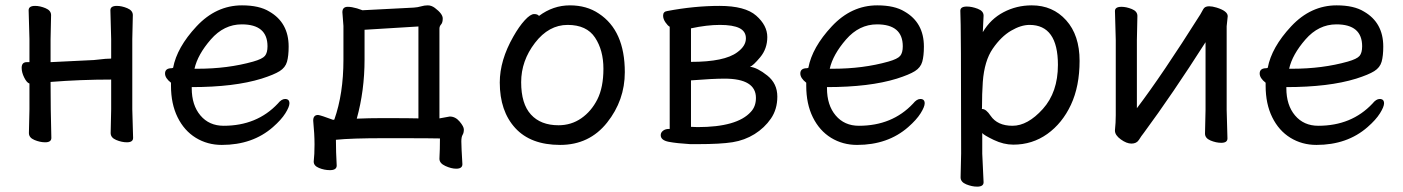

<svg xmlns="http://www.w3.org/2000/svg" viewBox="-20 -512 5187 710"><path d="M449.2 14.2Q430.2 14.2 409.7 5.6Q389.2 -2.9 389.2 -20L391.1 -107.9V-217.8Q277.8 -217.8 167 -209Q167 -108.9 169.9 -2Q169.9 14.2 147 14.2Q127.9 14.2 107.4 5.6Q86.9 -2.9 86.9 -20L88.9 -107.9V-203.1Q79.1 -206.1 69.6 -225.1Q60.1 -244.1 60.1 -261.2Q60.1 -282.2 79.1 -282.2H88.9V-367.2L85.9 -474.1Q85.9 -490.2 109.9 -490.2Q127.9 -490.2 148.4 -481.7Q168.9 -473.1 168.9 -456.1L167 -367.2V-282.2L327.1 -290Q340.8 -291 356 -293Q371.1 -294.9 380.9 -294.9Q391.1 -294.9 391.1 -295.9V-367.2L388.2 -474.1Q388.2 -490.2 412.1 -490.2Q430.2 -490.2 450.7 -481.7Q471.2 -473.1 471.2 -456.1L469.2 -367.2V-107.9L472.2 -2Q472.2 14.2 449.2 14.2Z M710.9 -257.8Q822.3 -257.8 916 -284.2Q950.2 -293.9 959.7 -305.4Q969.2 -316.9 969.2 -340.8Q969.2 -421.9 874 -421.9Q808.1 -421.9 759.5 -366Q710.9 -310.1 699.2 -257.8ZM800.3 23.9Q747.1 23.9 704.1 -2.4Q661.1 -28.8 636.7 -78.4Q612.3 -127.9 612.3 -194.8V-206.1Q590.3 -223.1 590.3 -240.2Q590.3 -259.8 615.2 -259.8L620.1 -261.2Q634.3 -336.9 706.8 -414.6Q779.3 -492.2 875 -492.2Q939 -492.2 976.1 -469.2Q1047.4 -428.2 1047.4 -339.8Q1047.4 -305.2 1041.3 -283.7Q1035.2 -262.2 1014.2 -249Q993.2 -235.8 947.3 -221.2Q846.2 -189.9 689 -189.9V-186Q689 -123 721.2 -85Q753.4 -46.9 807.1 -46.9Q930.2 -46.9 1007.3 -128.9Q1021 -146 1034.2 -146Q1050.3 -146 1050.3 -129.9Q1050.3 -117.2 1035.2 -93Q1020 -68.8 989.3 -42Q914.1 23.9 800.3 23.9Z M1299.3 -73.2Q1345.2 -75.2 1391.1 -75.2Q1502 -75.2 1527.3 -74.2V-414.1L1328.1 -401.9V-292Q1328.1 -176.8 1299.3 -73.2ZM1200.2 117.2Q1179.2 117.2 1159.7 109.1Q1140.1 101.1 1140.1 85.9V85Q1143.1 60.1 1143.1 22Q1143.1 -16.1 1138.2 -65.9Q1138.2 -86.9 1156.2 -86.9Q1166 -85.9 1211.9 -68.8L1216.3 -69.8Q1250 -165 1250 -291V-416L1246.1 -466.8Q1246.1 -486.8 1266.1 -486.8Q1280.3 -486.8 1300.3 -481L1320.3 -474.1L1510.3 -483.9Q1524.9 -484.9 1537.1 -488.5Q1549.3 -492.2 1562 -492.2Q1575.2 -492.2 1587.9 -482.9Q1617.2 -460.9 1617.2 -443.8Q1617.2 -428.2 1611.1 -421.6Q1605 -415 1605 -405.8V-74.2L1643.1 -81.1Q1664.1 -81.1 1679.7 -62.5Q1695.3 -43.9 1695.3 -33.2Q1695.3 -21 1690.7 -13.4Q1686 -5.9 1686 11.2Q1686 30.8 1689.9 95.2Q1689.9 111.8 1667 111.8Q1648.9 111.8 1627 101.8Q1605 91.8 1605 75.2V74.2Q1606.9 40 1606.9 0Q1595.2 -1 1402.3 -1Q1278.3 -1 1222.2 4.9Q1222.2 48.8 1225.1 100.1Q1225.1 117.2 1200.2 117.2Z M2045.4 -48.8Q2092.3 -48.8 2129.4 -74.5Q2166.5 -100.1 2189 -144.5Q2211.4 -189 2211.4 -257.8Q2211.4 -326.2 2180.4 -373Q2149.4 -419.9 2079.1 -419.9Q2009.3 -419.9 1958.3 -353.5Q1907.2 -287.1 1907.2 -208Q1907.2 -127.9 1943.4 -88.4Q1979.5 -48.8 2045.4 -48.8ZM2051.3 23.9Q1942.4 23.9 1885.3 -38.6Q1828.1 -101.1 1828.1 -207Q1828.1 -289.1 1878.4 -377Q1899.4 -414.1 1920.4 -437Q1941.4 -460 1955.1 -460Q1968.3 -460 1973.1 -453.1Q2025.4 -492.2 2087.4 -492.2Q2149.4 -492.2 2194.3 -461.9Q2290.5 -398.9 2290.5 -245.1Q2290.5 -141.1 2224.9 -58.6Q2159.2 23.9 2051.3 23.9Z M2559.6 -42Q2705.6 -42 2756.3 -98.1Q2775.4 -118.2 2775.4 -149.9Q2775.4 -221.2 2659.2 -221.2Q2616.2 -221.2 2535.2 -214.8V-43ZM2535.2 -283.2Q2659.2 -283.2 2706.5 -318.8Q2738.3 -341.8 2738.3 -370.1Q2738.3 -396 2714.4 -408Q2690.4 -419.9 2642.1 -419.9Q2594.2 -419.9 2535.2 -407.2ZM2560.5 21H2532.2Q2483.4 18.1 2453.4 12.5Q2423.3 6.8 2423.3 -12.2Q2423.3 -22 2431.9 -28.6Q2440.4 -35.2 2453.1 -35.2H2456.5V-413.1Q2449.2 -417 2440.7 -429.4Q2432.1 -441.9 2432.1 -454.1Q2432.1 -469.2 2447.3 -471.2Q2547.4 -490.2 2641.1 -490.2Q2735.4 -490.2 2776.4 -454.1Q2817.4 -418 2817.4 -375Q2817.4 -332 2791.3 -300.5Q2765.1 -269 2753.4 -265.1Q2780.3 -262.2 2817.4 -232.7Q2854.5 -203.1 2854.5 -154.8Q2854.5 -107.9 2830.8 -73.5Q2807.1 -39.1 2770.3 -16.1Q2733.4 6.8 2689 13.9Q2644.5 21 2560.5 21Z M3060.1 -257.8Q3171.4 -257.8 3265.1 -284.2Q3299.3 -293.9 3308.8 -305.4Q3318.4 -316.9 3318.4 -340.8Q3318.4 -421.9 3223.1 -421.9Q3157.2 -421.9 3108.6 -366Q3060.1 -310.1 3048.3 -257.8ZM3149.4 23.9Q3096.2 23.9 3053.2 -2.4Q3010.3 -28.8 2985.8 -78.4Q2961.4 -127.9 2961.4 -194.8V-206.1Q2939.5 -223.1 2939.5 -240.2Q2939.5 -259.8 2964.4 -259.8L2969.2 -261.2Q2983.4 -336.9 3055.9 -414.6Q3128.4 -492.2 3224.1 -492.2Q3288.1 -492.2 3325.2 -469.2Q3396.5 -428.2 3396.5 -339.8Q3396.5 -305.2 3390.4 -283.7Q3384.3 -262.2 3363.3 -249Q3342.3 -235.8 3296.4 -221.2Q3195.3 -189.9 3038.1 -189.9V-186Q3038.1 -123 3070.3 -85Q3102.5 -46.9 3156.2 -46.9Q3279.3 -46.9 3356.4 -128.9Q3370.1 -146 3383.3 -146Q3399.4 -146 3399.4 -129.9Q3399.4 -117.2 3384.3 -93Q3369.1 -68.8 3338.4 -42Q3263.2 23.9 3149.4 23.9Z M3724.1 -46.9Q3780.3 -46.9 3836.2 -108.9Q3892.1 -170.9 3892.1 -272Q3892.1 -419.9 3787.1 -419.9Q3755.4 -419.9 3718.8 -398.4Q3682.1 -377 3651.1 -332Q3620.1 -287.1 3614.3 -209Q3611.3 -167 3611.3 -110.8L3610.4 -109.9Q3610.4 -108.9 3612.3 -108.9Q3626.5 -108.9 3643.1 -84Q3668.5 -46.9 3724.1 -46.9ZM3593.3 178.2Q3574.2 178.2 3553.2 169.7Q3532.2 161.1 3532.2 144L3534.2 55.2Q3534.2 -420.9 3531.2 -472.2Q3531.2 -487.8 3555.2 -487.8Q3574.2 -487.8 3595.7 -479.5Q3617.2 -471.2 3617.2 -454.1L3614.3 -393.1Q3643.1 -441.9 3691.2 -467Q3739.3 -492.2 3795.4 -492.2Q3873 -492.2 3922.6 -437Q3972.2 -381.8 3972.2 -287.1Q3972.2 -192.9 3940.2 -124.5Q3908.2 -56.2 3852.8 -16.6Q3797.4 22.9 3727.1 22.9Q3691.4 22.9 3654.8 5.4Q3618.2 -12.2 3612.3 -20V56.2L3617.2 162.1Q3617.2 178.2 3593.3 178.2Z M4164.1 19Q4146 19 4124.5 3.4Q4103 -12.2 4103 -28.8V-30.8Q4106 -58.1 4106 -85.9V-363.8L4103 -471.2Q4103 -486.8 4127 -486.8Q4145 -486.8 4165.5 -478.5Q4186 -470.2 4186 -453.1L4184.1 -363.8V-111.8Q4276.9 -233.9 4418.9 -459Q4423.8 -466.8 4429.4 -477.8Q4435.1 -488.8 4451.2 -488.8Q4462.9 -488.8 4479 -483.9Q4520 -471.2 4520 -452.1L4516.1 -415V-106L4519 0Q4519 16.1 4496.1 16.1Q4477.1 16.1 4456.5 7.6Q4436 -1 4436 -18.1L4438 -106V-356Q4314.9 -163.1 4210 -21Q4200.2 -8.8 4191.7 5.1Q4183.1 19 4164.1 19Z M4758.8 -257.8Q4870.1 -257.8 4963.9 -284.2Q4998 -293.9 5007.6 -305.4Q5017.1 -316.9 5017.1 -340.8Q5017.1 -421.9 4921.9 -421.9Q4856 -421.9 4807.4 -366Q4758.8 -310.1 4747.1 -257.8ZM4848.1 23.9Q4794.9 23.9 4752 -2.4Q4709 -28.8 4684.6 -78.4Q4660.2 -127.9 4660.2 -194.8V-206.1Q4638.2 -223.1 4638.2 -240.2Q4638.2 -259.8 4663.1 -259.8L4668 -261.2Q4682.1 -336.9 4754.6 -414.6Q4827.1 -492.2 4922.9 -492.2Q4986.8 -492.2 5023.9 -469.2Q5095.2 -428.2 5095.2 -339.8Q5095.2 -305.2 5089.1 -283.7Q5083 -262.2 5062 -249Q5041 -235.8 4995.1 -221.2Q4894 -189.9 4736.8 -189.9V-186Q4736.8 -123 4769 -85Q4801.3 -46.9 4855 -46.9Q4978 -46.9 5055.2 -128.9Q5068.8 -146 5082 -146Q5098.1 -146 5098.1 -129.9Q5098.1 -117.2 5083 -93Q5067.9 -68.8 5037.1 -42Q4961.9 23.9 4848.1 23.9Z"/></svg>

Font: LXGW WenKai Screen
Style: Regular
Weight: 400
Designer: LXGW / Fontworks Inc.
Foundry: LXGW / Fontworks Inc.
Version: Version 1.510;January 18,2025